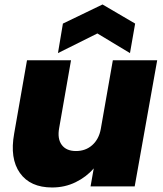

<svg xmlns="http://www.w3.org/2000/svg" viewBox="-20 -829 726 854"><path d="M679.2 -561 579.1 0H382.8L397 -80.1Q364.3 -42 316.4 -18.6Q268.6 4.9 211.9 4.9Q114.3 4.9 68.6 -59.6Q22.9 -124 43 -234.9L100.1 -561H295.9L243.2 -259.8Q234.4 -211.9 254.6 -184.6Q274.9 -157.2 317.9 -157.2Q360.8 -157.2 390.4 -183.6Q419.9 -210 428.2 -254.9L481.9 -561ZM581.1 -724.1 558.1 -592.8 413.1 -680.2 237.8 -592.8 259.8 -724.1 436 -809.1Z"/></svg>

Font: Poppins ExtraBold
Style: Italic
Weight: 800
Italic angle: -10°
Designer: Ninad Kale (Devanagari), Jonny Pinhorn (Latin)
Foundry: Indian Type Foundry
Version: Version 3.200;PS 1.000;hotconv 16.6.54;makeotf.lib2.5.65590